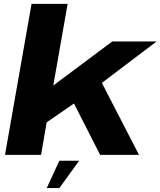

<svg xmlns="http://www.w3.org/2000/svg" viewBox="-20 -805 834 998"><path d="M6 0H193.5L222.5 -169L364.5 -267L500.5 0H702.5L509.5 -374L794 -589.5H563.5L257 -360.5L331.5 -785H144ZM223 172.5H288.5L391.5 30.5H288.5Z"/></svg>

Font: Anybody Expanded
Style: Bold Italic
Weight: 700
Width: 7
Italic angle: -10°
Version: Version 1.113;gftools[0.9.25]